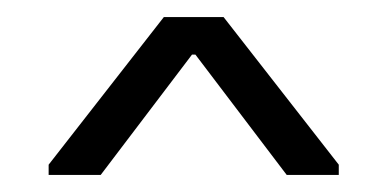

<svg xmlns="http://www.w3.org/2000/svg" viewBox="-20 -775 457 225"><path d="M37 -582 172 -755H242L377 -582V-570H316L209 -711H205L98 -570H37Z"/></svg>

Font: Be Vietnam Light
Style: Regular
Weight: 300
Designer: Gabriel Lam
Foundry: TypeRant
Version: Version 4.000